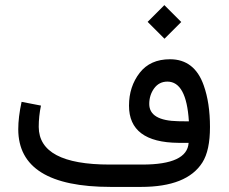

<svg xmlns="http://www.w3.org/2000/svg" viewBox="-20 -735 900 755"><path d="M560.5 -649 626.3 -714.9 692.7 -648.5 626.8 -582.7ZM722.7 -258.8Q712.9 -414.1 638.2 -414.1Q605.5 -414.1 585.9 -387.2Q566.9 -360.8 566.9 -326.2Q566.9 -260.3 681.6 -258.3Q702.1 -257.8 721.7 -257.8H722.7ZM534.2 0H415.5Q52.2 0 51.8 -226.6Q51.8 -274.9 64.9 -334.5L141.1 -319.8Q132.3 -277.8 132.3 -235.8Q133.3 -87.9 411.1 -87.9H539.6Q716.3 -87.9 721.7 -173.3H682.1Q486.8 -174.8 487.3 -319.8Q487.3 -394.5 529.3 -448.7Q570.8 -502 648.4 -502Q745.1 -502 781.2 -398.9Q805.7 -330.1 805.7 -235.4Q805.7 -143.1 775.9 -96.2Q715.3 0 534.2 0Z"/></svg>

Font: Nahid FD
Style: FD
Weight: 400
Foundry: DejaVu fonts team - Redesigned by Saber Rastikerdar
Version: Version 0.3.0